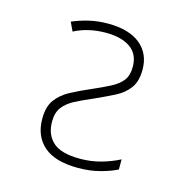

<svg xmlns="http://www.w3.org/2000/svg" viewBox="-87 -623 703 716"><g transform="rotate(15 265.0 -264.5)"><path d="M275 10Q186 10 142.5 -28Q99 -66 99 -133Q99 -180 119 -207Q139 -234 173 -252Q207 -270 249 -288Q288 -305 316 -319.5Q344 -334 359.5 -353.5Q375 -373 375 -407Q375 -456 340.5 -480Q306 -504 246 -504Q178 -504 124 -476L108 -510Q138 -523 172 -531Q206 -539 245 -539Q326 -539 369.5 -503.5Q413 -468 413 -406Q413 -361 393.5 -334.5Q374 -308 340.5 -291Q307 -274 267 -256Q227 -239 198 -224Q169 -209 153 -188Q137 -167 137 -132Q137 -82 168.5 -53.5Q200 -25 273 -25Q315 -25 353 -35.5Q391 -46 424 -63V-24Q399 -11 360 -0.5Q321 10 275 10Z"/></g></svg>

Font: Noto Sans Mono Condensed ExtraLight
Style: Regular
Weight: 200
Width: 3
Designer: Monotype Design Team
Foundry: Monotype Imaging Inc.
Version: Version 2.014; ttfautohint (v1.8.4.7-5d5b)